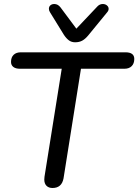

<svg xmlns="http://www.w3.org/2000/svg" viewBox="-20 -931 690 958"><path d="M201 -35Q201 -44 202 -49L288 -588H79Q58 -588 46.5 -597Q35 -606 35 -622Q35 -645 48 -657.5Q61 -670 84 -670H606Q650 -670 650 -637Q650 -614 637 -601Q624 -588 601 -588H384L297 -41Q288 7 242 7Q223 7 212 -4Q201 -15 201 -35ZM299 -757 230 -869Q224 -878 224 -887Q224 -898 231.5 -904.5Q239 -911 251 -911Q269 -911 282 -894L361 -788L467 -900Q478 -911 493 -911Q505 -911 513.5 -904Q522 -897 522 -887Q522 -878 515 -870L420 -754Q405 -736 390 -728Q375 -720 355 -720Q337 -720 324 -729.5Q311 -739 299 -757Z"/></svg>

Font: SN Pro
Style: Italic
Weight: 400
Italic angle: -9°
Designer: Tobias Whetton
Foundry: Supernotes
Version: Version 1.003